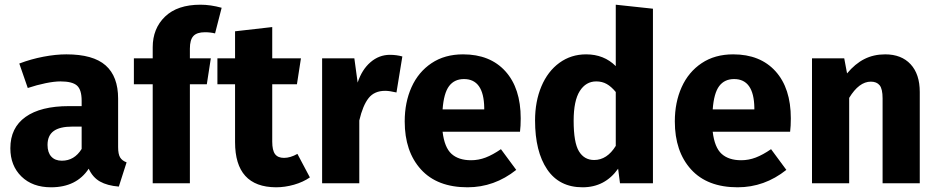

<svg xmlns="http://www.w3.org/2000/svg" viewBox="-20 -779 3983 816"><path d="M518 -89 485 14Q436 10 405 -7.5Q374 -25 357 -62Q305 17 197 17Q118 17 71 -29Q24 -75 24 -149Q24 -236 88.5 -282Q153 -328 273 -328H327V-351Q327 -398 307 -415.5Q287 -433 237 -433Q211 -433 174 -425.5Q137 -418 98 -405L62 -509Q112 -528 164.5 -538Q217 -548 262 -548Q376 -548 429 -501Q482 -454 482 -360V-154Q482 -124 490.5 -110Q499 -96 518 -89ZM327 -146V-241H288Q234 -241 208 -222Q182 -203 182 -163Q182 -131 198 -113.5Q214 -96 243 -96Q296 -96 327 -146Z M787 -572V-531H876L859 -421H787V0H629V-421H549V-531H629V-578Q629 -658 681.5 -708.5Q734 -759 832 -759Q875 -759 922 -746L894 -637Q874 -642 851 -642Q817 -642 802 -626Q787 -610 787 -572Z M1297 -25Q1268 -5 1229.5 6Q1191 17 1153 17Q979 16 979 -175V-421H904V-531H979V-646L1137 -664V-531H1259L1242 -421H1137V-177Q1137 -140 1149 -124Q1161 -108 1187 -108Q1214 -108 1244 -125Z M1690 -539 1665 -386Q1635 -393 1617 -393Q1571 -393 1546.5 -362Q1522 -331 1507 -267V0H1349V-531H1486L1500 -428Q1518 -483 1554.5 -514.5Q1591 -546 1637 -546Q1665 -546 1690 -539Z M2190 -219H1861Q1869 -152 1899 -125Q1929 -98 1982 -98Q2014 -98 2044 -109.5Q2074 -121 2109 -145L2174 -57Q2081 17 1967 17Q1838 17 1769 -59Q1700 -135 1700 -263Q1700 -344 1729 -408.5Q1758 -473 1814 -510.5Q1870 -548 1948 -548Q2063 -548 2128 -476Q2193 -404 2193 -276Q2193 -243 2190 -219ZM2038 -321Q2036 -443 1952 -443Q1911 -443 1888.5 -413Q1866 -383 1861 -314H2038Z M2755 -742V0H2615L2607 -62Q2551 17 2456 17Q2357 17 2305.5 -59Q2254 -135 2254 -267Q2254 -348 2281 -412Q2308 -476 2357.5 -512Q2407 -548 2471 -548Q2547 -548 2597 -498V-759ZM2597 -159V-388Q2578 -411 2558.5 -422Q2539 -433 2514 -433Q2470 -433 2444 -392Q2418 -351 2418 -266Q2418 -173 2440.5 -136Q2463 -99 2505 -99Q2560 -99 2597 -159Z M3338 -219H3009Q3017 -152 3047 -125Q3077 -98 3130 -98Q3162 -98 3192 -109.5Q3222 -121 3257 -145L3322 -57Q3229 17 3115 17Q2986 17 2917 -59Q2848 -135 2848 -263Q2848 -344 2877 -408.5Q2906 -473 2962 -510.5Q3018 -548 3096 -548Q3211 -548 3276 -476Q3341 -404 3341 -276Q3341 -243 3338 -219ZM3186 -321Q3184 -443 3100 -443Q3059 -443 3036.5 -413Q3014 -383 3009 -314H3186Z M3889 -388V0H3731V-361Q3731 -401 3718.5 -416.5Q3706 -432 3681 -432Q3631 -432 3589 -363V0H3431V-531H3568L3580 -467Q3614 -508 3653.5 -528Q3693 -548 3742 -548Q3811 -548 3850 -506Q3889 -464 3889 -388Z"/></svg>

Font: Fira Sans BGR
Style: Bold
Weight: 700
Designer: bBox Type GmbH & Carrois Corporate GbR & Edenspiekermann AG
Foundry: bBox Type GmbH & Carrois Corporate GbR & Edenspiekermann AG
Version: Version 4.301